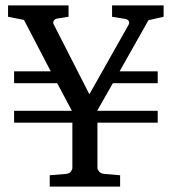

<svg xmlns="http://www.w3.org/2000/svg" viewBox="-20 -691 636 711"><path d="M529.8 -616.2 422.9 -426.8H564V-382.8H397.9L339.8 -280.8H564V-236.8H340.8V-68.8Q340.8 -63.5 347.2 -55.7Q353.5 -47.9 367.2 -46.9L424.8 -42V0H164.1V-42L223.1 -46.9Q236.8 -47.9 242.4 -55.7Q248 -63.5 248 -68.8V-236.8H32.2V-280.8H246.1L191.9 -382.8H32.2V-426.8H168L68.8 -617.2L9.8 -628.9V-670.9H233.9V-628.9L190.9 -622.1Q182.6 -620.6 179 -614Q175.3 -607.4 179.2 -600.1L311 -341.8L456.1 -599.1Q457.5 -601.1 458.3 -604.5Q459 -607.9 457.8 -611.1Q456.5 -614.3 453.1 -617.2Q449.7 -620.1 442.9 -621.1L395 -628.9V-670.9H585.9V-628.9Z"/></svg>

Font: BabelStone Ogham
Style: Regular
Weight: 400
Designer: Andrew West
Foundry: BabelStone
Version: Version 2.02 March 14, 2022